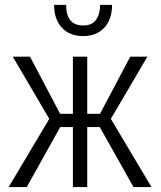

<svg xmlns="http://www.w3.org/2000/svg" viewBox="-20 -758 653 778"><path d="M333.5 -243.2V0H275.4V-243.2H224.1L88.4 0H15.1L179.7 -276.4L31.7 -528.3H101.6L223.6 -296.9H275.4V-528.3H333.5V-296.9H385.3L507.8 -528.3H577.1L429.2 -276.4L593.8 0H521L384.3 -243.2ZM248 -738.3Q248 -654.8 316.9 -654.8Q352.5 -654.3 369.1 -677.7Q385.7 -701.2 385.7 -738.3H434.1Q434.1 -680.2 402.8 -646Q371.1 -611.8 316.4 -611.8Q261.7 -611.8 230.5 -646Q199.2 -680.2 199.2 -738.3Z"/></svg>

Font: RobotoCondensed-Light
Style: Light
Weight: 300
Designer: Google
Version: Version 1.200311; 2013